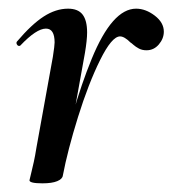

<svg xmlns="http://www.w3.org/2000/svg" viewBox="-20 -415 398 443"><path d="M294 -395Q316 -395 337 -379Q358 -363 358 -342Q358 -326 346.5 -312.5Q335 -299 318 -299Q308 -299 300.5 -303Q293 -307 288 -311.5Q283 -316 281 -317Q267 -331 257 -331Q238 -331 211 -276.5Q184 -222 160 -145Q136 -68 125 -10L115 -11Q144 -163 191.5 -279Q239 -395 294 -395ZM48 1 53 -20Q55 -28 58 -41.5Q61 -55 64 -74L102 -284Q106 -310 106 -317Q106 -349 86 -349Q64 -349 27 -310Q26 -309 24 -309Q21 -309 19 -312.5Q17 -316 19 -319Q53 -359 81 -377Q109 -395 137 -395Q160 -395 170.5 -381.5Q181 -368 181 -340Q181 -323 176 -293L125 -10Q124 -2 112 3Q100 8 78 8Q48 8 48 1Z"/></svg>

Font: Cormorant Infant SemiBold
Style: Italic
Weight: 600
Italic angle: -10°
Designer: Christian Thalmann (Catharsis Fonts)
Foundry: Catharsis Fonts
Version: Version 4.000